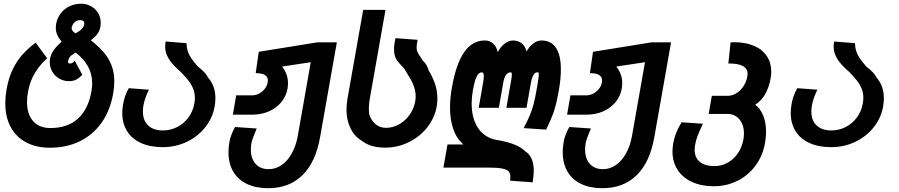

<svg xmlns="http://www.w3.org/2000/svg" viewBox="-20 -778 4840 1034"><path d="M8.5 -222Q8.5 -257.5 15 -294.5Q26 -358.5 48.8 -405Q71.5 -451.5 101.2 -484.2Q131 -517 172 -548.5L234 -464Q198 -433 169.8 -388Q141.5 -343 130.5 -282Q125.5 -255 125.5 -229Q125.5 -163 158.2 -125.8Q191 -88.5 252 -88.5Q344 -88.5 399.5 -138.8Q455 -189 472.5 -286Q476.5 -310 476.5 -329.5Q476.5 -427.5 387 -495Q370.5 -484.5 365 -480.2Q359.5 -476 354.2 -468.8Q349 -461.5 347 -450.5Q346.5 -448.5 346.5 -444.5Q346.5 -440 349 -438Q351.5 -436 357.5 -436Q371.5 -436 382.5 -451L423.5 -375Q405.5 -357 390 -349Q374.5 -341 350.5 -341Q323 -341 299.5 -354.5Q276 -368 262 -391.5Q248 -415 248 -443.5Q248 -454.5 250 -464Q253.5 -485.5 268.8 -507Q284 -528.5 311.5 -554Q295.5 -573 288 -590.8Q280.5 -608.5 280.5 -628Q280.5 -640 282.5 -650Q288 -681 307 -705.8Q326 -730.5 354.5 -744.2Q383 -758 415.5 -758Q446 -758 470.5 -744.2Q495 -730.5 508.8 -707Q522.5 -683.5 522.5 -654.5Q522.5 -643 520.5 -633.5Q516.5 -611 504 -594.5Q491.5 -578 469.5 -561Q510.5 -528.5 537.8 -497.2Q565 -466 580.2 -427.2Q595.5 -388.5 595.5 -340Q595.5 -310 589.5 -274.5Q573.5 -183 527.2 -117.5Q481 -52 409.8 -17.2Q338.5 17.5 248.5 17.5Q174 17.5 119.8 -11.8Q65.5 -41 37 -95Q8.5 -149 8.5 -222ZM386.5 -598.5Q410 -610.5 422 -623.8Q434 -637 434 -652.5Q434 -669.5 412.5 -669.5Q392 -669.5 380.5 -657.2Q369 -645 366 -628Q363.5 -613.5 386.5 -598.5Z M638.5 -169.5Q638.5 -193 643 -217.5Q650.5 -262.5 673.5 -303L782 -295Q760 -250.5 752.5 -211Q749.5 -194 749.5 -178Q749.5 -129 778 -102.2Q806.5 -75.5 857 -75.5Q898 -75.5 934 -93.8Q970 -112 994.5 -145Q1019 -178 1026.5 -220.5Q1029.5 -236.5 1029.5 -251Q1029.5 -278.5 1020 -301.2Q1010.5 -324 996 -342.5Q981.5 -361 956 -388Q927.5 -413 909.5 -433.5Q891.5 -454 880.5 -477.5Q869.5 -501 869.5 -528.5Q869.5 -539.5 872 -554.5L984.5 -545.5Q985 -522 990.5 -504Q996 -486 1008.5 -466.8Q1021 -447.5 1045.5 -419.5Q1089.5 -386 1099.5 -361.5Q1140 -316.5 1140 -249Q1140 -229.5 1136 -204.5Q1125 -142.5 1085.2 -92.5Q1045.5 -42.5 985.5 -14Q925.5 14.5 856.5 14.5Q788.5 14.5 739.5 -7.8Q690.5 -30 664.5 -71.5Q638.5 -113 638.5 -169.5Z M1210.5 42.5Q1210.5 15 1215.5 -13Q1218 -30 1226 -51.5Q1234 -73 1246 -94L1362.5 -86Q1338.5 -31 1334 -7Q1331 11 1331 27.5Q1331 75.5 1356.2 104.2Q1381.5 133 1427 133Q1465.5 133 1497.8 110.2Q1530 87.5 1552 47Q1574 6.5 1583.5 -45.5L1653.5 -443L1499 -419.5Q1531 -379.5 1531 -329.5Q1531 -317.5 1528.5 -301.5Q1521.5 -260 1495 -228Q1468.5 -196 1428 -178.2Q1387.5 -160.5 1339 -160.5H1234L1252 -264.5H1338Q1359 -264.5 1378.5 -275.8Q1398 -287 1410.2 -305.8Q1422.5 -324.5 1422.5 -345Q1422.5 -384 1357 -384L1373.5 -499L1689 -550H1794L1704 -40.5Q1680.5 95 1609 165.2Q1537.5 235.5 1424 235.5Q1357 235.5 1309 212.2Q1261 189 1235.8 145.5Q1210.5 102 1210.5 42.5Z M1930.5 -18.5Q1889.5 -42.5 1867.8 -86.5Q1846 -130.5 1846 -188.5Q1846 -215.5 1851.5 -247.5L1936 -725H2056L1971 -243.5Q1966.5 -217.5 1966.5 -195.5Q1966.5 -178 1968.5 -162Q1979 -129.5 2002.5 -109.5Q2026 -89.5 2058.5 -89.5Q2096 -89.5 2129.5 -108.5Q2163 -127.5 2186 -160Q2209 -192.5 2216 -231.5Q2218.5 -247.5 2218.5 -259.5Q2218.5 -285 2210.5 -308.5Q2202.5 -332 2191 -352.2Q2179.5 -372.5 2155.5 -410.5L2141 -426Q2128 -439.5 2120 -449.8Q2112 -460 2107 -475.2Q2102 -490.5 2102 -511.5Q2102 -540 2110 -572.5L2229 -563.5Q2223.5 -539 2223.5 -522.5Q2223.5 -508.5 2227.8 -499Q2232 -489.5 2243.5 -472.5L2258 -450.5Q2268.5 -441.5 2276.5 -427.8Q2284.5 -414 2289 -397.5Q2306.5 -370.5 2321 -331.2Q2335.5 -292 2335.5 -246Q2335.5 -225 2332 -205.5Q2321 -143 2281 -92.2Q2241 -41.5 2181.2 -12.2Q2121.5 17 2055 17Q1975 17 1930.5 -18.5Z M2728.5 174Q2728.5 155 2719 144.8Q2709.5 134.5 2683.5 129.5Q2657.5 124.5 2607.5 124.5H2368L2390 0H2475.5Q2437.5 -33.5 2420.5 -84.8Q2403.5 -136 2403.5 -198.5Q2403.5 -250 2414 -308Q2436 -434 2479.8 -497Q2523.5 -560 2590.5 -560Q2618 -560 2635.8 -543.5Q2653.5 -527 2661 -497.5Q2676 -526.5 2697.8 -543.2Q2719.5 -560 2743 -560Q2771 -560 2789.8 -544.5Q2808.5 -529 2816 -501.5Q2832 -529 2853 -544.5Q2874 -560 2896 -560Q2948 -560 2974.2 -520.2Q3000.5 -480.5 3000.5 -404Q3000.5 -353.5 2989.5 -291Q2977 -221 2963.5 -180Q2950 -139 2921.5 -80L2800 -88Q2822 -129.5 2834 -158.5Q2846 -187.5 2854.2 -219.5Q2862.5 -251.5 2871.5 -304.5Q2881.5 -358.5 2881.5 -377Q2881.5 -385 2879.8 -386.8Q2878 -388.5 2873.5 -388.5Q2849 -388.5 2838.5 -328.5L2815.5 -197.5H2707L2731.5 -337.5Q2736.5 -364.5 2736.5 -376Q2736.5 -384 2734.8 -386.2Q2733 -388.5 2729.5 -388.5Q2716.5 -388.5 2706 -376Q2695.5 -363.5 2689.5 -328.5L2666.5 -197.5H2558L2582.5 -337.5Q2585.5 -353 2585.5 -367.5Q2585.5 -388.5 2575.5 -388.5Q2566.5 -388.5 2558.8 -382.5Q2551 -376.5 2542.5 -355Q2534 -333.5 2526.5 -291Q2520 -254 2520 -219.5Q2520 -165.5 2536.2 -124Q2552.5 -82.5 2582 -57.5Q2611.5 -32.5 2651 -25Q2765 -7.5 2809.5 37.5Q2854.5 66 2854.5 142Q2854.5 169 2848.5 204L2727 195Q2728.5 184 2728.5 174Z M3010.5 42.5Q3010.5 15 3015.5 -13Q3018 -30 3026 -51.5Q3034 -73 3046 -94L3162.5 -86Q3138.5 -31 3134 -7Q3131 11 3131 27.5Q3131 75.5 3156.2 104.2Q3181.5 133 3227 133Q3265.5 133 3297.8 110.2Q3330 87.5 3352 47Q3374 6.5 3383.5 -45.5L3453.5 -443L3299 -419.5Q3331 -379.5 3331 -329.5Q3331 -317.5 3328.5 -301.5Q3321.5 -260 3295 -228Q3268.5 -196 3228 -178.2Q3187.5 -160.5 3139 -160.5H3034L3052 -264.5H3138Q3159 -264.5 3178.5 -275.8Q3198 -287 3210.2 -305.8Q3222.5 -324.5 3222.5 -345Q3222.5 -384 3157 -384L3173.5 -499L3489 -550H3594L3504 -40.5Q3480.5 95 3409 165.2Q3337.5 235.5 3224 235.5Q3157 235.5 3109 212.2Q3061 189 3035.8 145.5Q3010.5 102 3010.5 42.5Z M3601.5 37.5Q3601.5 18.5 3605.5 -5.5Q3615 -62 3650.5 -119.5L3765.5 -111.5Q3745 -68 3736.5 -45.8Q3728 -23.5 3723.5 2.5Q3721 17.5 3721 28.5Q3721 71 3749 93.8Q3777 116.5 3828.5 116.5Q3865.5 116.5 3898.2 98.5Q3931 80.5 3953.5 47.8Q3976 15 3983.5 -27Q3986.5 -43.5 3986.5 -59Q3986.5 -105.5 3962.2 -135Q3938 -164.5 3897 -164.5H3796.5L3813.5 -262H3899.5Q3923.5 -262 3946 -276Q3968.5 -290 3984 -313.8Q3999.5 -337.5 4004.5 -365.5Q4006 -373 4006 -379.5Q4006 -437.5 3902.5 -436L3914.5 -550Q3921.5 -550.5 3935 -550.5Q3995.5 -550.5 4040.5 -531.2Q4085.5 -512 4109.5 -476Q4133.5 -440 4133.5 -392Q4133.5 -373 4130 -355.5Q4121 -305 4099.8 -269.2Q4078.5 -233.5 4047 -214Q4074.5 -194 4090 -156.2Q4105.5 -118.5 4105.5 -68.5Q4105.5 -41.5 4100 -8.5Q4088 60.5 4048.8 113.8Q4009.5 167 3951 196Q3892.5 225 3824 225Q3757.5 225 3707 202Q3656.5 179 3629 136.5Q3601.5 94 3601.5 37.5Z M4238.5 -169.5Q4238.5 -193 4243 -217.5Q4250.5 -262.5 4273.5 -303L4382 -295Q4360 -250.5 4352.5 -211Q4349.5 -194 4349.5 -178Q4349.5 -129 4378 -102.2Q4406.5 -75.5 4457 -75.5Q4498 -75.5 4534 -93.8Q4570 -112 4594.5 -145Q4619 -178 4626.5 -220.5Q4629.5 -236.5 4629.5 -251Q4629.5 -278.5 4620 -301.2Q4610.5 -324 4596 -342.5Q4581.5 -361 4556 -388Q4527.5 -413 4509.5 -433.5Q4491.5 -454 4480.5 -477.5Q4469.5 -501 4469.5 -528.5Q4469.5 -539.5 4472 -554.5L4584.5 -545.5Q4585 -522 4590.5 -504Q4596 -486 4608.5 -466.8Q4621 -447.5 4645.5 -419.5Q4689.5 -386 4699.5 -361.5Q4740 -316.5 4740 -249Q4740 -229.5 4736 -204.5Q4725 -142.5 4685.2 -92.5Q4645.5 -42.5 4585.5 -14Q4525.5 14.5 4456.5 14.5Q4388.5 14.5 4339.5 -7.8Q4290.5 -30 4264.5 -71.5Q4238.5 -113 4238.5 -169.5Z"/></svg>

Font: JuliaMono
Style: Bold Italic
Weight: 700
Italic angle: -9°
Monospace: yes
Designer: cormullion
Foundry: corm
Version: Version 0.057; ttfautohint (v1.8.4)